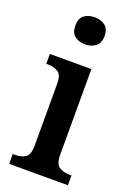

<svg xmlns="http://www.w3.org/2000/svg" viewBox="-147 -821 611 878"><g transform="rotate(20 159.0 -382.0)"><path d="M156 -632Q126 -632 105.5 -647.5Q85 -663 85 -698Q85 -734 105.5 -749Q126 -764 156 -764Q185 -764 206 -749Q227 -734 227 -698Q227 -663 206 -647.5Q185 -632 156 -632ZM17 0V-48H29Q59 -48 78.5 -61Q98 -74 98 -118V-420Q98 -462 78.5 -475Q59 -488 30 -488H20V-536H222V-120Q222 -75 242 -61.5Q262 -48 292 -48H303V0Z"/></g></svg>

Font: Noto Serif Georgian SemiCondensed SemiBold
Style: Regular
Weight: 600
Width: 4
Designer: Monotype Design Team, Akaki Razmadze
Foundry: Google LLC
Version: Version 2.003; ttfautohint (v1.8.4.7-5d5b)